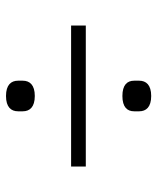

<svg xmlns="http://www.w3.org/2000/svg" viewBox="38 -625 524 640"><g transform="rotate(-90 300.0 -305.0)"><path d="M535 -281V-330H65V-281ZM300 -63C337 -63 351 -80 351 -103V-120C351 -143 337 -159 300 -159C263 -159 249 -143 249 -120V-103C249 -80 263 -63 300 -63ZM300 -451C337 -451 351 -468 351 -491V-507C351 -530 337 -547 300 -547C263 -547 249 -530 249 -507V-491C249 -468 263 -451 300 -451Z"/></g></svg>

Font: IBM Plex Arabic Light
Style: Regular
Weight: 300
Designer: Mike Abbink, Paul van der Laan, Pieter van Rosmalen, Wael Morcos, Khajak Apelian
Foundry: Bold Monday
Version: Version 1.0